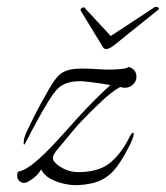

<svg xmlns="http://www.w3.org/2000/svg" viewBox="-20 -524 484 560"><path d="M280 -387 216 -492Q215 -493 215 -495Q215 -499 220 -501.5Q225 -504 227 -501L303 -419L431 -503Q432 -504 435 -504Q440 -504 442.5 -501Q445 -498 442 -496L314 -393Q299 -381 290 -381Q283 -381 280 -387ZM207 16Q192 17 169.5 12.5Q147 8 127.5 -2.5Q108 -13 100 -30Q87 -7 58 8Q48 12 39 6Q30 0 30 -12Q30 -15 32 -23Q54 -27 83 -51.5Q112 -76 145 -112Q178 -148 212 -186Q256 -234 302 -276Q291 -278 267 -281.5Q243 -285 229 -286Q225 -287 220 -287Q215 -287 210 -287Q188 -287 169.5 -279.5Q151 -272 137 -252Q110 -216 54 -107Q49 -97 49 -107Q49 -112 50.5 -119.5Q52 -127 56 -136Q71 -168 86.5 -198Q102 -228 120 -259Q134 -284 147 -299.5Q160 -315 184 -321Q199 -324 217 -324Q238 -324 260.5 -322.5Q283 -321 299 -321Q313 -321 331.5 -322.5Q350 -324 355 -329Q378 -322 378 -300Q378 -287 368 -277.5Q358 -268 344 -268Q341 -268 338 -268.5Q335 -269 332 -270H330Q305 -256 274.5 -227Q244 -198 222 -175Q206 -159 186.5 -135Q167 -111 150 -91Q143 -84 137.5 -74Q132 -64 136 -56Q144 -43 164.5 -32.5Q185 -22 208 -22Q270 -22 303.5 -51Q337 -80 360 -129Q365 -137 368 -137Q370 -137 370 -133Q370 -129 368 -123Q366 -117 361 -106Q341 -65 321.5 -38.5Q302 -12 275.5 1Q249 14 207 16Z"/></svg>

Font: MonteCarlo
Style: Regular
Weight: 400
Designer: Robert E. Leuschke
Foundry: Robert E. Leuschke
Version: Version 1.010; ttfautohint (v1.8.3)